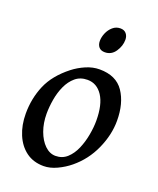

<svg xmlns="http://www.w3.org/2000/svg" viewBox="-128 -734 685 832"><g transform="rotate(20 214.5 -317.5)"><path d="M405.8 -272.9Q405.8 -208 376 -141.8Q346.2 -75.7 291.5 -30.8Q266.1 -9.8 234.4 5.1Q202.6 20 173.3 20Q126 20 92.5 -4.6Q59.1 -29.3 41.3 -72Q23.4 -114.7 23.4 -168Q23.4 -237.8 49.3 -298.6Q75.2 -359.4 140.1 -410.2Q165 -429.7 196.5 -443.4Q228 -457 259.3 -457Q335.9 -457 370.8 -405.5Q405.8 -354 405.8 -272.9ZM321.3 -242.2Q321.3 -316.9 295.2 -356.7Q269 -396.5 225.6 -396.5Q192.4 -396.5 169.9 -377.4Q147.5 -358.4 133.8 -328.4Q120.1 -298.3 114.3 -263.9Q108.4 -229.5 108.4 -198.2Q108.4 -154.8 121.6 -118.7Q134.8 -82.5 157.2 -60.8Q179.7 -39.1 206.5 -39.1Q237.8 -39.1 259.8 -59.1Q281.7 -79.1 295.2 -110.6Q308.6 -142.1 314.9 -177.2Q321.3 -212.4 321.3 -242.2ZM319.8 -615.2Q319.8 -586.9 302 -560.5Q284.2 -534.2 253.9 -534.2Q235.8 -534.2 226.6 -544.9Q217.3 -555.7 217.3 -573.2Q217.3 -590.8 225.3 -609.9Q233.4 -628.9 248.3 -641.8Q263.2 -654.8 283.2 -654.8Q300.8 -654.8 310.3 -643.6Q319.8 -632.3 319.8 -615.2Z"/></g></svg>

Font: Gentium Book Plus
Style: Italic
Weight: 400
Italic angle: -8°
Designer: Victor Gaultney, Annie Olsen, Iska Routamaa, Becca Hirsbrunner
Foundry: SIL International
Version: Version 6.101